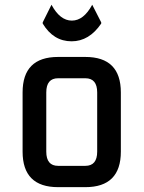

<svg xmlns="http://www.w3.org/2000/svg" viewBox="-20 -772 592 792"><path d="M219.7 -87.9H332Q380.9 -87.9 380.9 -146.5V-390.6Q380.9 -449.2 332 -449.2H219.7Q170.9 -449.2 170.9 -390.6V-146.5Q170.9 -87.9 219.7 -87.9ZM219.7 0Q73.2 0 73.2 -146.5V-390.6Q73.2 -537.1 219.7 -537.1H332Q478.5 -537.1 478.5 -390.6V-146.5Q478.5 0 332 0ZM156.2 -674.8V-679.7L192.4 -752.4Q227.5 -687 276.4 -687Q325.2 -687 360.4 -752.4L397.5 -679.7V-674.8Q347.7 -601.6 275.4 -601.6Q200.2 -601.6 156.2 -674.8Z"/></svg>

Font: Nova Square
Style: Book
Weight: 400
Version: Version 2.000